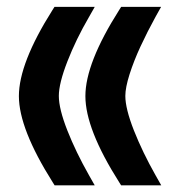

<svg xmlns="http://www.w3.org/2000/svg" viewBox="-20 -544 517 561"><path d="M133.8 -11.7Q35.2 -168 35.2 -263.2Q35.2 -359.4 133.3 -514.6L139.2 -523.9H149.9H223.1H256.8L240.2 -494.6Q202.1 -429.2 177 -364.7Q151.9 -300.3 151.9 -263.7Q151.9 -226.1 176.8 -162.8Q201.7 -99.6 240.2 -31.7L256.8 -2.4H223.1H150.4H139.6ZM328.1 -11.7Q229.5 -167 229.5 -263.2Q229.5 -359.4 328.1 -514.6L334 -523.9H344.7H417.5H450.7L434.6 -495.1Q410.2 -450.7 390.6 -408.4Q371.1 -366.2 358.6 -327.1Q346.2 -288.1 346.2 -263.7Q346.2 -226.6 371.3 -162.8Q396.5 -99.1 434.6 -31.7L451.2 -2.4H417.5H344.7H334Z"/></svg>

Font: Samim FD-WOL
Style: Bold-FD-WOL
Weight: 700
Foundry: DejaVu fonts team - Redesigned by Saber Rastikerdar
Version: Version 4.0.5